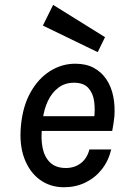

<svg xmlns="http://www.w3.org/2000/svg" viewBox="-20 -756 510 788"><path d="M242.5 12.5Q186 12.5 143.5 -18.5Q101 -49.5 79.8 -106.2Q58.5 -163 66 -240.5Q73.5 -320 105.2 -376.8Q137 -433.5 185 -464Q233 -494.5 289.5 -494.5Q334 -494.5 365.8 -477Q397.5 -459.5 417.2 -429.5Q437 -399.5 444.8 -360.5Q452.5 -321.5 449.5 -278.5Q448 -264.5 445.8 -249Q443.5 -233.5 440.5 -218.5H128.5L153 -235.5Q147 -188 154.8 -149.5Q162.5 -111 186 -88.8Q209.5 -66.5 250.5 -66.5Q285.5 -66.5 311.2 -85.8Q337 -105 347 -142.5H436.5Q425 -95 397.2 -60.2Q369.5 -25.5 329.8 -6.5Q290 12.5 242.5 12.5ZM155.5 -266 136 -279H390.5L366 -267.5Q371 -305.5 366.5 -339.5Q362 -373.5 342.5 -395Q323 -416.5 283.5 -416.5Q246.5 -416.5 219.5 -396Q192.5 -375.5 176.5 -341.5Q160.5 -307.5 155.5 -266ZM381 -542 156 -651 198 -736 411 -603.5Z"/></svg>

Font: Karla Medium
Style: Italic
Weight: 500
Italic angle: -8°
Designer: Jonathan Pinhorn
Version: Version 2.001